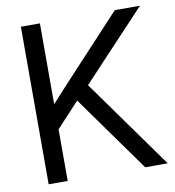

<svg xmlns="http://www.w3.org/2000/svg" viewBox="-82 -801 797 873"><g transform="rotate(-10 317.0 -364.0)"><path d="M131.8 -208V-323.2Q169.9 -365.2 208 -406.7Q246.1 -448.2 285.2 -490.2L505.9 -727.5H622.1L311.5 -396.5H307.1ZM72.3 0V-727.5H160.2V-474.1V-319.8V-276.9V0ZM518.1 0 251 -373.5 305.2 -442.9 622.1 0Z"/></g></svg>

Font: Inter Khmer Looped
Style: Regular
Weight: 400
Designer: Rasmus Andersson, Sovichet Tep
Foundry: Anagata Design
Version: Version 1.000